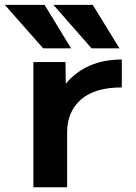

<svg xmlns="http://www.w3.org/2000/svg" viewBox="-66 -784 573 806"><path d="M323.2 -763.7 435.5 -581.1H318.4L158.2 -763.7ZM121.1 -763.7 232.4 -581.1H115.2L-45.9 -763.7ZM74.2 -523.4H209L210 -432.6Q295.9 -534.2 445.3 -534.2V-417Q332 -417 273.9 -366.2Q215.8 -315.4 215.8 -228.5V2H74.2Z"/></svg>

Font: Gen Shin Gothic Bold
Style: Bold
Weight: 700
Designer: [Source Han Sans]
Ryoko NISHIZUKA  (kana & ideographs); Paul D. Hunt (Latin, Greek & Cyrillic); Wenlong ZHANG  (bopomofo
Version: Version 1.002.20150607